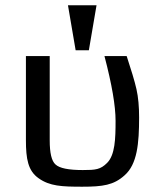

<svg xmlns="http://www.w3.org/2000/svg" viewBox="-20 -696 623 726"><path d="M291 10C369 10 410 4 451 -33C499 -75 506 -154 506 -252C506 -292 503 -328 496 -359C489 -390 476 -432 459 -484H375C403 -377 417 -296 417 -239C417 -171 415 -110 385 -80C360 -55 342 -53 293 -53C239 -53 205 -60 190 -74C175 -87 168 -118 168 -165V-484H78V-166C78 -95 86 -50 126 -22C168 8 214 10 291 10ZM316 -506 345 -676H237L266 -506Z"/></svg>

Font: Gamestation Text
Style: Bold
Weight: 400
Designer: Jonas Hecksher
Foundry: Jonas Hecksher, Playtypeª, e-types AS
Version: Version 1.003